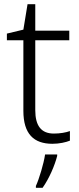

<svg xmlns="http://www.w3.org/2000/svg" viewBox="-20 -679 380 920"><path d="M238 -39C177 -39 149 -77 149 -151V-486H312V-532H149V-659H112L92 -537L13 -518V-486H92V-148C92 -37 142 10 231 10C264 10 295 3 315 -5V-51C296 -44 268 -39 238 -39ZM254 68V61H196C190 104 167 180 152 212V221H184C216 176 243 112 254 68Z"/></svg>

Font: Noto Sans Meetei Mayek Light
Style: Regular
Weight: 300
Designer: Monotype Design Team and Neelakash Kshetrimayum
Foundry: Monotype Imaging Inc.
Version: Version 2.002